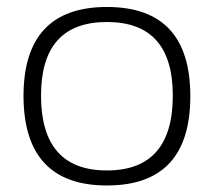

<svg xmlns="http://www.w3.org/2000/svg" viewBox="-20 -538 626 562"><path d="M48.8 -256.3Q48.8 -517.6 293 -517.6Q537.1 -517.6 537.1 -256.3Q537.1 4.9 293 4.9Q49.8 4.9 48.8 -256.3ZM293 -39.1Q485.8 -39.1 485.8 -258.3Q485.8 -473.6 293 -473.6Q100.1 -473.6 100.1 -258.3Q100.1 -39.1 293 -39.1Z"/></svg>

Font: Voltera Light
Style: Light
Weight: 300
Designer: Bernd Montag
Version: Version 1.301